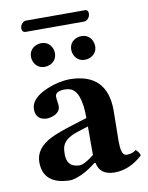

<svg xmlns="http://www.w3.org/2000/svg" viewBox="-85 -802 675 874"><g transform="rotate(-10 253.0 -365.5)"><path d="M357.9 -690.9H84Q69.8 -692.4 68.8 -709Q68.8 -726.6 84.5 -737.8Q89.8 -740.7 94.2 -741.2H370.1Q383.3 -739.7 383.8 -724.1Q383.8 -705.1 367.7 -694.3Q362.3 -691.4 357.9 -690.9ZM275.9 -573.2Q275.9 -609.9 309.1 -623.5Q319.8 -627.9 331.1 -627.9Q366.2 -627.9 380.9 -596.7Q385.7 -585 386.2 -573.2Q386.2 -538.6 354 -523.9Q343.3 -519 331.1 -519Q295.4 -519 281.2 -550.3Q275.9 -561.5 275.9 -573.2ZM89.8 -573.2Q89.8 -608.4 122.1 -623Q133.8 -627.9 145 -627.9Q181.6 -627.9 195.8 -595.2Q200.2 -584.5 200.2 -573.2Q200.2 -538.6 168.5 -523.9Q156.7 -519 145 -519Q109.9 -519 95.2 -550.3Q89.8 -562 89.8 -573.2ZM295.4 -48.3 289.1 -47.9Q234.9 -4.9 185.5 7.3Q175.8 9.8 168.9 9.8Q44.9 8.3 43.9 -95.2Q43.9 -160.2 120.1 -197.8Q153.8 -214.4 223.1 -235.8L290 -256.8Q290 -382.3 238.8 -398.4Q227.5 -401.9 212.9 -401.9Q174.3 -400.9 170.9 -379.4Q169.9 -373.5 174.8 -339.8Q175.3 -335 175.3 -332Q175.3 -304.7 142.6 -291.5Q128.4 -286.1 113.3 -285.6Q62.5 -287.1 61.5 -336.4Q61.5 -388.2 141.6 -421.4Q194.8 -443.4 247.1 -443.8Q417 -441.4 418 -271L416 -127Q416 -68.4 434.6 -61.5Q439.5 -60.1 443.8 -60.1Q468.3 -60.5 485.8 -74.2Q503.4 -58.1 503.9 -45.9Q443.8 9.8 373 9.8Q305.7 8.8 295.4 -48.3ZM290 -217.8 237.8 -201.2Q174.8 -180.7 166.5 -140.1Q164.1 -128.4 164.1 -109.9Q164.1 -56.2 211.9 -50.8Q217.3 -50.3 222.2 -49.8Q246.1 -50.8 290 -85.9Z"/></g></svg>

Font: Linux Libertine O
Style: Bold
Weight: 700
Designer: Philipp H. Poll
Foundry: Philipp H. Poll
Version: Version 5.0.0